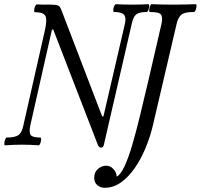

<svg xmlns="http://www.w3.org/2000/svg" viewBox="-26 -688 954 913"><path d="M455 14Q444 14 439 0L227 -548L221 -547L118 -91Q111 -57 120.5 -45.5Q130 -34 165 -34Q170 -34 169.5 -24.5Q169 -15 165.5 -6Q162 3 157 3Q118 0 78 0Q39 0 -2 3Q-6 3 -5.5 -6Q-5 -15 -1.5 -24.5Q2 -34 6 -34Q45 -34 61.5 -45.5Q78 -57 85 -91L188 -546Q199 -596 189.5 -613Q180 -630 140 -630Q136 -630 136.5 -639.5Q137 -649 141 -658Q145 -667 149 -667Q166 -666 182.5 -666Q199 -666 215 -666Q241 -666 250.5 -661.5Q260 -657 266 -640L460 -134L466 -135L568 -575Q575 -606 563 -618.5Q551 -631 516 -631Q512 -631 512.5 -640.5Q513 -650 517 -659Q521 -668 525 -668Q545 -667 564 -666.5Q583 -666 602 -666Q622 -666 641 -666.5Q660 -667 679 -668Q684 -668 683.5 -659Q683 -650 679.5 -640.5Q676 -631 671 -631Q637 -631 622.5 -620Q608 -609 601 -577L468 0Q465 14 455 14ZM472 205Q453 205 437.5 193Q422 181 422 157Q422 131 439.5 115.5Q457 100 479 100Q499 100 513.5 116Q528 132 529 152Q548 142 566.5 102Q585 62 603.5 -1Q622 -64 641 -143Q660 -222 681 -311L742 -575Q748 -602 741 -616.5Q734 -631 687 -631Q683 -631 683.5 -640.5Q684 -650 687.5 -659Q691 -668 695 -668Q721 -667 747.5 -666.5Q774 -666 799 -666Q825 -666 851.5 -666.5Q878 -667 904 -668Q909 -668 908.5 -659Q908 -650 904.5 -640.5Q901 -631 896 -631Q849 -631 834.5 -616.5Q820 -602 814 -575L702 -96Q689 -39 666.5 15Q644 69 614.5 111.5Q585 154 549 179.5Q513 205 472 205Z"/></svg>

Font: Junicode Two Beta Condensed
Style: Italic
Weight: 400
Width: 3
Italic angle: -9°
Version: Version 1.053; ttfautohint (v1.8.4)